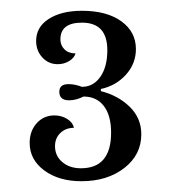

<svg xmlns="http://www.w3.org/2000/svg" viewBox="-20 -800 319 356"><path d="M186 -554Q186 -586 172.5 -603.5Q159 -621 135 -621Q121 -614 108 -614Q90 -614 90 -630Q90 -644 107 -644Q119 -644 132 -639Q153 -639 166 -657.5Q179 -676 179 -707Q179 -758 132 -758Q92 -758 92 -727Q92 -716 99.5 -708.5Q107 -701 120 -701Q118 -693 108.5 -687Q99 -681 87 -681Q70 -681 58.5 -693.5Q47 -706 47 -724Q47 -750 70.5 -765Q94 -780 132 -780Q178 -780 205 -760.5Q232 -741 232 -709Q232 -682 213.5 -661.5Q195 -641 167 -635V-631Q199 -623 220.5 -602Q242 -581 242 -551Q242 -513 210.5 -488.5Q179 -464 131 -464Q89 -464 62 -484Q35 -504 35 -535Q35 -557 48 -571.5Q61 -586 81 -586Q94 -586 104.5 -579.5Q115 -573 117 -563Q102 -563 92 -553.5Q82 -544 82 -529Q82 -511 95.5 -499.5Q109 -488 130 -488Q186 -488 186 -554Z"/></svg>

Font: Libre Baskerville
Style: Regular
Weight: 400
Designer: Pablo Impallari, Rodrigo Fuenzalida
Foundry: Pablo Impallari, Rodrigo Fuenzalida
Version: Version 1.000; ttfautohint (v0.93) -l 8 -r 50 -G 200 -x 14 -